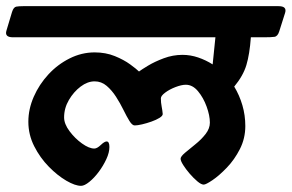

<svg xmlns="http://www.w3.org/2000/svg" viewBox="-75 -632 947 623"><path d="M-54 -533 -36 -593Q-31 -609 -22 -610.5Q-13 -612 0 -612H829Q857 -612 850 -590L831 -530Q826 -514 815.5 -512.5Q805 -511 782 -511H739Q735 -456 724.5 -421Q714 -386 685 -351Q702 -323 711.5 -290.5Q721 -258 721 -223Q721 -183 703.5 -148.5Q686 -114 661 -88Q636 -62 614.5 -47.5Q593 -33 586 -33Q578 -33 565.5 -43.5Q553 -54 540.5 -68.5Q528 -83 519.5 -96.5Q511 -110 511 -117Q511 -124 525 -136Q539 -148 558.5 -163.5Q578 -179 592 -197Q606 -215 606 -234Q606 -257 595.5 -286Q585 -315 567.5 -336Q550 -357 528 -357Q514 -357 494.5 -349.5Q475 -342 461 -331.5Q447 -321 447 -313Q447 -299 449.5 -286.5Q452 -274 453 -262Q453 -256 442.5 -249.5Q432 -243 416.5 -237.5Q401 -232 386 -228.5Q371 -225 362 -225Q354 -225 345 -239.5Q336 -254 325.5 -275.5Q315 -297 301.5 -318Q288 -339 271 -353.5Q254 -368 232 -368Q209 -368 186.5 -351Q164 -334 148.5 -307.5Q133 -281 133 -251Q133 -230 150.5 -206.5Q168 -183 191 -166.5Q214 -150 231 -150Q240 -150 252 -161.5Q264 -173 271 -173Q280 -173 280 -155Q280 -137 270 -115.5Q260 -94 245.5 -74.5Q231 -55 215 -42Q199 -29 188 -29Q169 -29 140.5 -45.5Q112 -62 83.5 -91Q55 -120 36 -157.5Q17 -195 17 -237Q17 -278 34.5 -318Q52 -358 82 -390.5Q112 -423 151 -442.5Q190 -462 232 -462Q268 -462 297.5 -450Q327 -438 347.5 -423Q368 -408 376 -400Q384 -406 405.5 -419Q427 -432 456.5 -443Q486 -454 517 -454Q543 -454 568 -445.5Q593 -437 615 -423L624 -511H-33Q-61 -511 -54 -533Z"/></svg>

Font: Alkatra Medium
Style: Regular
Weight: 500
Designer: Suman Bhandary
Version: Version 1.100;gftools[0.9.22]